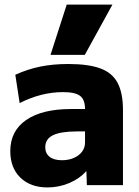

<svg xmlns="http://www.w3.org/2000/svg" viewBox="-20 -810 608 840"><path d="M188 10Q113 10 69 -33Q25 -76 25 -149Q25 -237 94.5 -285Q164 -333 291 -333H352Q352 -374 330.5 -390.5Q309 -407 256 -407Q208 -407 160.5 -395Q113 -383 66 -359L47 -483Q100 -507 155.5 -518.5Q211 -530 279 -530Q367 -530 419.5 -510.5Q472 -491 495 -446.5Q518 -402 518 -329V0H360L358 -60H356Q328 -28 282.5 -9Q237 10 188 10ZM251 -109Q280 -109 303 -119Q326 -129 339 -146.5Q352 -164 352 -186V-235H316Q246 -235 212 -218.5Q178 -202 178 -166Q178 -139 197 -124Q216 -109 251 -109ZM351 -570H201L272 -790H472Z"/></svg>

Font: M PLUS 2 Thin ExtraBold
Style: Regular
Weight: 800
Version: Version 1.001